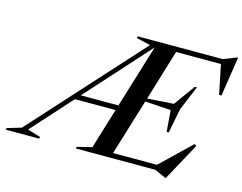

<svg xmlns="http://www.w3.org/2000/svg" viewBox="-199 -911 1393 1104"><g transform="rotate(15 498.0 -358.5)"><path d="M30.5 -34 108 -10.5 105 0H-94L-90.5 -10.5L-6.5 -35.5L582 -684.5L498 -704.5L501 -715H1007L1084.5 -745.5H1090L1054 -511H1040L1004 -685H737L645.5 -383.5L802.5 -394L893 -519.5H905.5L844.5 -373L816 -227.5H803.5L793.5 -354.5L639.5 -364L537.5 -30H799L977 -201.5L989 -193L868 29.5H862L797.5 0H323.5L327 -10.5L414 -32L487.5 -272.5H245.5ZM272.5 -302.5H496.5L611.5 -678.5Z"/></g></svg>

Font: Newsreader 72pt Medium
Style: Italic
Weight: 500
Italic angle: -17°
Designer: Hugues Gentile
Foundry: Production Type
Version: Version 1.003; ttfautohint (v1.8.3)